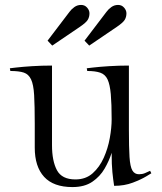

<svg xmlns="http://www.w3.org/2000/svg" viewBox="-20 -749 659 779"><path d="M433 -265Q433 -328 429.5 -367Q426 -406 416.5 -426.5Q407 -447 387 -454Q367 -461 334 -461L332 -472Q332 -472 357.5 -475Q383 -478 422 -480.5Q461 -483 503 -483V-222Q503 -151 505.5 -112Q508 -73 517 -57.5Q526 -42 544 -42Q557 -42 568 -46.5Q579 -51 589 -56L594 -46Q594 -46 573.5 -33.5Q553 -21 519 -8Q485 5 443 5Q439 -21 436 -50.5Q433 -80 433 -129Q423 -97 404.5 -65Q386 -33 354.5 -11.5Q323 10 274 10Q197 10 159 -31.5Q121 -73 121 -150V-247Q121 -320 118.5 -363Q116 -406 106 -427Q96 -448 76.5 -454.5Q57 -461 22 -461L20 -472Q20 -472 45.5 -475Q71 -478 110 -480.5Q149 -483 191 -483V-160Q191 -96 211 -58.5Q231 -21 286 -21Q328 -21 356 -46Q384 -71 401 -109Q418 -147 425.5 -189Q433 -231 433 -265ZM173 -584 262 -701Q270 -712 282 -720.5Q294 -729 309 -729Q324 -729 333.5 -718Q343 -707 343 -695Q343 -680 336 -668.5Q329 -657 304 -640L192 -564ZM323 -584 412 -701Q420 -712 432 -720.5Q444 -729 459 -729Q474 -729 483.5 -718Q493 -707 493 -695Q493 -680 486 -668.5Q479 -657 454 -640L342 -564Z"/></svg>

Font: Gilda Display
Style: Regular
Weight: 400
Designer: Eduardo Rodriguez Tunni
Foundry: Eduardo Rodriguez Tunni
Version: Version 1.002; ttfautohint (v1.8.4.7-5d5b);gftools[0.9.22]